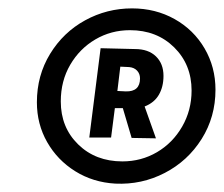

<svg xmlns="http://www.w3.org/2000/svg" viewBox="-20 -741 534 458"><path d="M494 -527Q494 -462 461 -409.5Q428 -357 373 -328.5Q318 -300 255 -303Q202 -306 159.5 -332.5Q117 -359 92.5 -402Q68 -445 68 -497Q68 -561 99.5 -612.5Q131 -664 183 -692.5Q235 -721 295 -721Q351 -721 396.5 -695.5Q442 -670 468 -625.5Q494 -581 494 -527ZM290 -669Q245 -669 207.5 -647Q170 -625 147.5 -586.5Q125 -548 125 -499Q125 -437 166.5 -396.5Q208 -356 272 -356Q317 -356 354.5 -378Q392 -400 414.5 -439Q437 -478 437 -525Q437 -587 395.5 -628Q354 -669 290 -669ZM370 -560Q370 -534 359 -515Q348 -496 325 -487L352 -411L294 -412L273 -483H254L245 -413H193L220 -626L302 -624Q334 -624 352 -606.5Q370 -589 370 -560ZM260 -524 280 -523Q314 -522 314 -554Q314 -565 307 -572.5Q300 -580 288 -581L267 -582Z"/></svg>

Font: Josefin Sans
Style: Italic
Weight: 400
Italic angle: -7°
Designer: Santiago Orozco
Foundry: Typemade
Version: Version 2.000